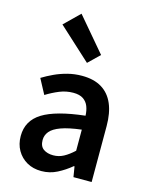

<svg xmlns="http://www.w3.org/2000/svg" viewBox="-134 -993 851 1091"><g transform="rotate(15 291.5 -447.5)"><path d="M217 14Q168 14 131.5 -7Q95 -28 74 -64.5Q53 -101 53 -149Q53 -239 131 -287.5Q209 -336 379 -355Q378 -385 368.5 -409.5Q359 -434 337.5 -448.5Q316 -463 279 -463Q237 -463 198 -447Q159 -431 122 -408L75 -496Q106 -515 141.5 -531.5Q177 -548 217.5 -558.5Q258 -569 302 -569Q372 -569 418 -541Q464 -513 487 -459.5Q510 -406 510 -329V0H403L393 -61H389Q352 -30 309 -8Q266 14 217 14ZM259 -90Q292 -90 320.5 -105.5Q349 -121 379 -149V-273Q304 -264 260 -248Q216 -232 197.5 -209.5Q179 -187 179 -159Q179 -122 201.5 -106Q224 -90 259 -90ZM309 -647 118 -822 207 -909 375 -711Z"/></g></svg>

Font: Noto Sans SC Thin SemiBold
Style: Regular
Weight: 600
Version: Version 2.004-H2;hotconv 1.0.118;makeotfexe 2.5.65603